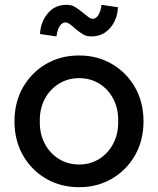

<svg xmlns="http://www.w3.org/2000/svg" viewBox="-20 -766 655 796"><path d="M40 -263Q40 -342 75 -403.5Q110 -465 170.5 -500.5Q231 -536 308 -536Q384 -536 444.5 -500.5Q505 -465 540 -403.5Q575 -342 575 -263Q575 -184 540 -122.5Q505 -61 444.5 -25.5Q384 10 308 10Q231 10 170.5 -25.5Q110 -61 75 -122.5Q40 -184 40 -263ZM470 -263Q471 -315 450 -355.5Q429 -396 392 -419Q355 -442 308 -442Q261 -442 223.5 -418.5Q186 -395 165 -354.5Q144 -314 145 -263Q144 -212 165 -171.5Q186 -131 223.5 -107.5Q261 -84 308 -84Q355 -84 392 -107.5Q429 -131 450 -171.5Q471 -212 470 -263ZM297 -643Q278 -660 268.5 -666.5Q259 -673 251 -673Q238 -673 228 -658.5Q218 -644 214 -615L146 -625Q148 -674 177.5 -710Q207 -746 256 -746Q276 -746 289.5 -738Q303 -730 318 -718Q338 -702 347 -695Q356 -688 364 -688Q378 -688 387.5 -703Q397 -718 401 -746L469 -736Q468 -704 454 -676Q440 -648 416 -631.5Q392 -615 359 -615Q339 -615 325.5 -623Q312 -631 297 -643Z"/></svg>

Font: Mach
Style: Regular
Weight: 400
Version: Version 1.002